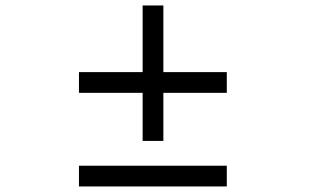

<svg xmlns="http://www.w3.org/2000/svg" viewBox="-20 -672 1119 692"><path d="M264.6 -412.1H494.1V-652.3H568.8V-412.1H797.4V-337.4H568.8V-164.1H494.1V-337.4H264.6ZM264.6 -74.7H797.4V0H264.6Z"/></svg>

Font: Sarina
Style: Regular
Weight: 400
Designer: James Grieshaber
Foundry: James Grieshaber
Version: Version 1.001